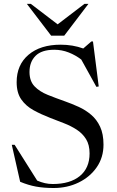

<svg xmlns="http://www.w3.org/2000/svg" viewBox="-20 -955 601 986"><path d="M511.5 -212Q511.5 -146.5 476.8 -96.2Q442 -46 384 -17.8Q326 10.5 255.5 10.5Q204.5 10.5 165 3.2Q125.5 -4 83.5 -21.5L40.5 -211.5H55L171 -27.5Q191 -19 210.2 -14.5Q229.5 -10 251 -10Q340 -10 390 -51Q440 -92 440 -167Q440 -211.5 421.8 -240.8Q403.5 -270 373.8 -289.2Q344 -308.5 308.5 -322.2Q273 -336 238 -349.5Q191.5 -367.5 152.2 -389Q113 -410.5 89.2 -444.5Q65.5 -478.5 65.5 -533Q65.5 -622 126.5 -673.8Q187.5 -725.5 291.5 -725.5Q354 -725.5 407.5 -706L449 -742H457.5L487 -511L475 -509L397.5 -649Q368.5 -671.5 333 -685.5Q297.5 -699.5 259 -699.5Q193.5 -699.5 162.5 -668.2Q131.5 -637 131.5 -585.5Q131.5 -538.5 157.5 -511.5Q183.5 -484.5 225.2 -467.8Q267 -451 314 -434.5Q349.5 -422 384.5 -406Q419.5 -390 448.2 -365.5Q477 -341 494.2 -304Q511.5 -267 511.5 -212ZM434 -935 310 -772H242.5L118 -935H138.5L276 -830L413.5 -935Z"/></svg>

Font: Newsreader 72pt
Style: Regular
Weight: 400
Designer: Hugues Gentile
Foundry: Production Type
Version: Version 1.003; ttfautohint (v1.8.3)